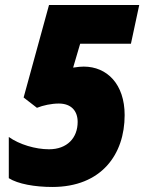

<svg xmlns="http://www.w3.org/2000/svg" viewBox="-20 -734 574 764"><path d="M188 10C384 10 476 -120 476 -276C476 -399 406 -469 313 -469C304 -469 290 -468 271 -465L299 -560H501L534 -714H175L74 -346L127 -305C152 -315 185 -322 214 -322C264 -322 289 -292 289 -249C289 -185 247 -140 175 -140C121 -140 57 -159 15 -189V-25C51 -2 119 10 188 10Z"/></svg>

Font: Noto Sans UI SemiCondensed Black
Style: Italic
Weight: 900
Width: 4
Italic angle: -372°
Designer: Monotype Design Team
Foundry: Monotype Imaging Inc.
Version: Version 1.901